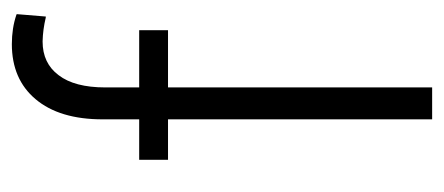

<svg xmlns="http://www.w3.org/2000/svg" viewBox="-236 -524 760 329"><g transform="rotate(-90 144.5 -360.0)"><path d="M104 0V-1.5V-452.6H36.1H34.7V-454.1V-500.5V-502H36.1H104V-564.5Q104 -638.7 138.7 -679.7Q172.9 -720.2 232.9 -720.2Q260.3 -720.2 283.2 -712.4L284.2 -711.9V-710.9L280.3 -663.6V-662.1H278.3Q257.8 -667 237.8 -667.5Q237.8 -667.5 237.3 -667.5Q200.2 -667.5 179.7 -640.1Q158.7 -612.8 158.7 -560.1V-502H255.9H256.8V-500.5V-454.1V-452.6H255.9H158.7V-1.5V0H157.2H105.5Z"/></g></svg>

Font: MAUL Condensed Light
Style: Light
Weight: 300
Designer: MAUL
Version: Version 2.137; 2017; ttfautohint (v1.8.3)